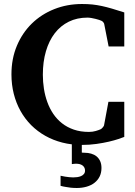

<svg xmlns="http://www.w3.org/2000/svg" viewBox="-20 -707 676 958"><path d="M486.3 130.9Q486.3 155.3 477.1 173.8Q467.8 192.4 451.4 205.1Q435.1 217.8 412.4 224.4Q389.6 231 363.3 231Q347.7 231 333 229.5Q318.4 228 307.1 225.6Q293.9 223.6 282.2 220.2V169.9Q293.5 172.4 304.7 174.3Q314.5 175.8 325.2 177Q335.9 178.2 345.2 178.2Q355 178.2 365.5 176.8Q376 175.3 384.5 171.6Q393.1 168 398.7 161.1Q404.3 154.3 404.3 144Q404.3 135.3 400.6 128.7Q397 122.1 390.9 117.9Q384.8 113.8 377 111.8Q369.1 109.9 360.4 109.9Q357.4 109.9 353.8 110.1Q350.1 110.4 346.7 110.8Q342.8 111.3 338.4 111.8V13.2Q314 10.3 291 4.4Q245.1 -7.3 206.1 -29.3Q167 -51.3 135.7 -82.5Q104.5 -113.8 82.5 -153.1Q60.5 -192.4 48.8 -238.5Q37.1 -284.7 37.1 -335.9Q37.1 -414.1 64.2 -478.5Q91.3 -543 138.7 -589.4Q186 -635.7 250.5 -661.4Q314.9 -687 389.2 -687Q417.5 -687 440.9 -684.6Q464.4 -682.1 488 -677Q511.7 -671.9 538.3 -664.1Q564.9 -656.2 600.1 -645V-475.1H522L500 -586.9Q500 -589.4 496.1 -595Q492.2 -600.6 486.8 -603Q482.9 -605 474.9 -607.7Q466.8 -610.4 456.8 -612.8Q446.8 -615.2 436 -617.2Q425.3 -619.1 416 -619.1Q364.7 -619.1 323.5 -598.9Q282.2 -578.6 253.4 -541.3Q224.6 -503.9 209.2 -451.4Q193.8 -398.9 193.8 -334Q193.8 -298.8 199.2 -264.2Q204.6 -229.5 216.1 -197.8Q227.5 -166 245.8 -138.9Q264.2 -111.8 289.6 -91.8Q314.9 -71.8 348.4 -60.3Q381.8 -48.8 423.8 -48.8Q442.4 -48.8 458 -53.5Q473.6 -58.1 481.9 -62Q485.8 -63.5 491.7 -70.1Q497.6 -76.7 499 -81.1L521 -199.2H600.1V-23.9Q590.8 -20 571 -13.4Q551.3 -6.8 523.4 -0.2Q495.6 6.3 461.2 11.2Q426.8 16.1 388.2 16.1V54.2Q389.6 54.7 391.6 54.7Q394 55.2 402.3 55.2Q419.4 55.2 434.8 59.6Q450.2 64 461.7 73.2Q473.1 82.5 479.7 96.9Q486.3 111.3 486.3 130.9Z"/></svg>

Font: Charis SIL
Style: Bold
Weight: 700
Foundry: SIL International
Version: Version 4.112